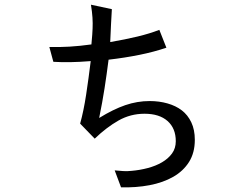

<svg xmlns="http://www.w3.org/2000/svg" viewBox="-20 -707 1040 817"><path d="M809 -112Q809 -57 784.5 -18Q760 21 717 45.5Q674 70 616.5 81Q559 92 495 90L468 18Q488 20 505 21Q522 22 540 20Q575 17 609 8Q643 -1 669.5 -16.5Q696 -32 712 -54Q728 -76 728 -106Q728 -161 693 -192Q658 -223 595 -223Q535 -223 484 -194Q433 -165 383 -117L321 -181Q336 -235 346.5 -304Q357 -373 366 -447Q316 -443 278 -442.5Q240 -442 207 -444L190 -507Q232 -506 275.5 -508.5Q319 -511 369 -518Q371 -543 372.5 -559Q374 -575 374 -586Q375 -608 373.5 -632Q372 -656 367 -687L456 -668Q454 -638 452.5 -605Q451 -572 449 -528Q513 -539 565 -551.5Q617 -564 658 -580L688 -504Q635 -486 573 -473.5Q511 -461 442 -453Q434 -390 425 -332Q416 -274 402 -205Q462 -242 513 -259.5Q564 -277 617 -277Q657 -277 692.5 -267Q728 -257 753.5 -237.5Q779 -218 794 -186.5Q809 -155 809 -112Z"/></svg>

Font: NanumGothicCoding
Style: Regular
Weight: 400
Monospace: yes
Designer: Kwon Bruce; Nicolas Noh; Sung-woo Choi; Go-un Cha; Soo-hyun Park;
Foundry: NHN Corporation
Version: Version 2.000;PS 1;hotconv 1.0.49;makeotf.lib2.0.14853